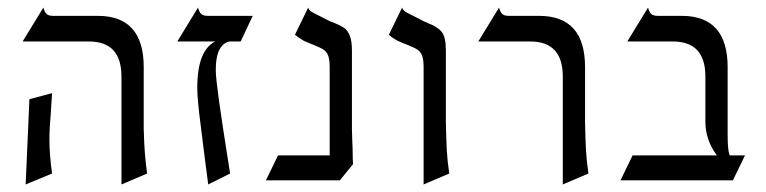

<svg xmlns="http://www.w3.org/2000/svg" viewBox="-20 -476 2030 509"><path d="M361 -298V-134Q362 -97 364 -71Q366 -45 370 -16L302 13V-273Q302 -366 216 -366H40L95 -456Q98 -444 103.5 -439Q109 -434 120 -434H239Q361 -434 361 -298ZM115 -181Q111 -133 111 -108Q111 -66 118 -16L48 13L58 -213L118 -229Z M523 -56Q513 -133 508 -176Q503 -219 503 -243Q503 -347 555 -368L594 -367Q552 -363 552 -290Q552 -271 560.5 -209.5Q569 -148 590 -16L532 13ZM530 -434H650L618 -366H450L505 -456Q508 -444 513.5 -439Q519 -434 530 -434Z M869 -64 916 -41 881 2H685L717 -64ZM809 -358Q805 -359 785 -368Q766 -380 762 -384L797 -456Q799 -449 805.5 -445Q812 -441 825.5 -434.5Q839 -428 846 -424Q857 -418 867 -415Q884 -408 893 -401.5Q902 -395 907.5 -381Q913 -367 913 -342V-134L914 -99Q915 -84 915 -68Q915 -52 916 -41L854 -57V-298Q854 -318 850 -328.5Q846 -339 837.5 -344.5Q829 -350 809 -358Z M1116 -414Q1140 -405 1151 -391.5Q1162 -378 1162 -342V-151Q1163 -104 1164.5 -77Q1166 -50 1171 -16L1103 13V-298Q1103 -318 1099 -328.5Q1095 -339 1086.5 -344.5Q1078 -350 1058 -358Q1054 -359 1034 -368Q1016 -378 1011 -384L1046 -456Q1048 -449 1054.5 -445Q1061 -441 1074.5 -434.5Q1088 -428 1095 -424Q1102 -420 1116 -414Z M1531 -298V-151Q1532 -104 1533.5 -77Q1535 -50 1540 -16L1472 13V-273Q1472 -366 1386 -366H1248L1303 -456Q1306 -444 1311.5 -439Q1317 -434 1328 -434H1409Q1531 -434 1531 -298Z M1909 -298V-121Q1909 -88 1912 -72.5Q1915 -57 1927 -53L1917 -28Q1850 -80 1850 -155V-273Q1850 -366 1764 -366H1643L1698 -456Q1701 -444 1706.5 -439Q1712 -434 1723 -434H1787Q1909 -434 1909 -298ZM1955 -64 1923 2H1625L1657 -64Z"/></svg>

Font: BellefairVN
Style: Regular
Weight: 400
Designer: Nick Shinn, Liron Lavi Turkenic
Foundry: Shinntype
Version: Version 1.003